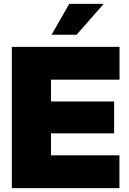

<svg xmlns="http://www.w3.org/2000/svg" viewBox="-20 -969 667 989"><path d="M41 0V-727.5H595.7V-558.6H242.7V-446.3H567.9V-282.2H242.7V-168.9H595.2V0ZM245.6 -790 336.9 -949.2H514.2L374.5 -790Z"/></svg>

Font: Inter 28pt Black
Style: Regular
Weight: 900
Designer: Rasmus Andersson
Foundry: rsms
Version: Version 4.001;git-66647c0bb